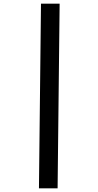

<svg xmlns="http://www.w3.org/2000/svg" viewBox="-20 -780 530 1040"><path d="M202 -760H303L292 240H191Z"/></svg>

Font: Noto Sans Display
Style: Bold Italic
Weight: 700
Italic angle: -12°
Designer: Monotype Design team
Foundry: Monotype Imaging Inc.
Version: Version 1.000